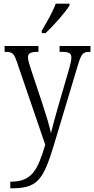

<svg xmlns="http://www.w3.org/2000/svg" viewBox="-20 -786 512 1044"><path d="M207 -619V-606H228C273 -648 337 -721 358 -756V-766H283C267 -721 236 -669 207 -619ZM36 202V238H41C181 238 214 197 272 6L403 -430C423 -496 431 -504 469 -504H472V-536H304V-504H316C357 -504 368 -495 368 -473C368 -458 363 -436 356 -412L294 -199C279 -145 266 -100 257 -62C250 -98 231 -160 209 -227L149 -407C138 -440 132 -461 132 -474C132 -494 143 -504 183 -504H189V-536H5V-504H8C48 -504 55 -497 72 -449L226 1C184 140 154 202 36 202Z"/></svg>

Font: Noto Serif Sinhala Condensed Light
Style: Regular
Weight: 300
Width: 3
Designer: Jelle Bosma - Monotype Design Team
Foundry: Monotype Imaging Inc.
Version: Version 2.007